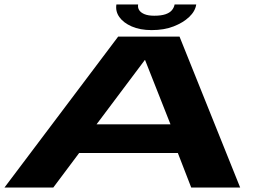

<svg xmlns="http://www.w3.org/2000/svg" viewBox="-23 -841 1203 861"><path d="M-3 0H216L332 -155H774.5L834.5 0H1054L782 -677H507ZM410 -283.5 626.5 -572H627.5L741.5 -283.5ZM657 -706Q712.5 -706 755.2 -722.5Q798 -739 825.2 -764.8Q852.5 -790.5 857 -821H760Q757.5 -807 747.8 -795.2Q738 -783.5 718.8 -777Q699.5 -770.5 668.5 -770.5Q641.5 -770.5 624.8 -777.5Q608 -784.5 601 -795.8Q594 -807 596.5 -821H499Q494 -790.5 512 -764.8Q530 -739 567.5 -722.5Q605 -706 657 -706Z"/></svg>

Font: Anybody ExtraExpanded
Style: Bold Italic
Weight: 700
Width: 8
Italic angle: -10°
Version: Version 1.113;gftools[0.9.25]